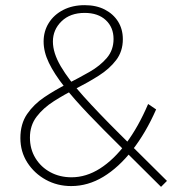

<svg xmlns="http://www.w3.org/2000/svg" viewBox="-20 -720 674 744"><path d="M585 -296Q545 -205 492.5 -138Q440 -71 380.5 -35Q321 1 256 1Q202 1 157.5 -23.5Q113 -48 86 -90Q59 -132 59 -185Q59 -240 85 -278Q111 -316 152 -343.5Q193 -371 239.5 -394.5Q286 -418 327 -441.5Q368 -465 394 -495.5Q420 -526 420 -569Q420 -614 390 -642Q360 -670 308 -670Q252 -670 218.5 -637.5Q185 -605 185 -559Q185 -515 215.5 -463Q246 -411 303.5 -347Q361 -283 442.5 -202Q524 -121 627 -19L604 4Q520 -80 449.5 -149.5Q379 -219 323.5 -277Q268 -335 229 -384.5Q190 -434 169.5 -476.5Q149 -519 149 -559Q149 -599 169 -631Q189 -663 225 -681.5Q261 -700 308 -700Q353 -700 386 -683Q419 -666 437.5 -636.5Q456 -607 456 -568Q456 -521 430 -487Q404 -453 363 -427Q322 -401 276 -377.5Q230 -354 189 -328Q148 -302 122 -268Q96 -234 96 -187Q96 -142 117.5 -107Q139 -72 175.5 -52.5Q212 -33 257 -33Q314 -33 367.5 -67Q421 -101 468.5 -164.5Q516 -228 554 -317Z"/></svg>

Font: Alexandria ExtraLight
Style: Regular
Weight: 250
Designer: Mohamed Gaber
Foundry: Kief Type Foundry
Version: Version 5.100